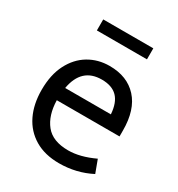

<svg xmlns="http://www.w3.org/2000/svg" viewBox="-184 -888 953 1026"><g transform="rotate(30 292.5 -375.0)"><path d="M56 0ZM340 -67Q413 -67 500 -108L529 -30Q438 17 332 17Q244 17 182 -20Q120 -57 88 -123Q56 -189 56 -277Q56 -370 89.5 -435.5Q123 -501 180 -535Q237 -569 308 -569Q417 -569 479 -501Q541 -433 541 -306V-269H154Q156 -177 200 -122Q244 -67 340 -67ZM160 -348H442Q437 -418 404 -451.5Q371 -485 308 -485Q184 -485 160 -348ZM153 -767H462V-699H153Z"/></g></svg>

Font: Biryani
Style: Regular
Weight: 400
Designer: Dan Reynolds and Mathieu Réguer
Foundry: Dan Reynolds and Mathieu Réguer
Version: Version 1.004; ttfautohint (v1.1) -l 5 -r 5 -G 72 -x 0 -D la